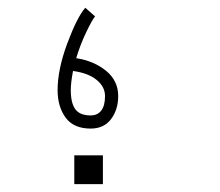

<svg xmlns="http://www.w3.org/2000/svg" viewBox="-20 -502 570 498"><path d="M177.7 -351.1Q224.1 -343.8 255.4 -318.1Q286.6 -292.5 286.6 -252.9Q286.6 -217.8 268.1 -193.1Q249.5 -168.5 215.3 -168.5Q170.9 -168.5 150.1 -197Q129.4 -225.6 129.4 -268.1Q129.4 -321.8 154.5 -389.4Q179.7 -457 201.2 -481.9L226.6 -459.5Q218.8 -450.2 203.4 -418Q188 -385.7 177.7 -351.1ZM169.4 -317.9Q163.6 -287.6 163.6 -268.1Q163.6 -234.9 175.3 -218.8Q187 -202.6 215.3 -202.6Q232.9 -202.6 242.7 -215.3Q252.4 -228 252.4 -252.9Q252.4 -276.9 230.7 -294.7Q209 -312.5 169.4 -317.9ZM246.9 -99.1V-24.4H172.7V-99.1Z"/></svg>

Font: AzarMehrMonospaced
Style: SansRegular
Weight: 1
Designer: Amin Abedi
Version: Version 1.00